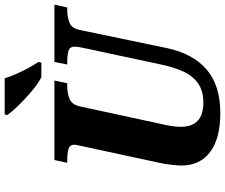

<svg xmlns="http://www.w3.org/2000/svg" viewBox="-92 -880 981 838"><g transform="rotate(-90 399.0 -460.5)"><path d="M325 10Q214 10 155 -34.5Q96 -79 96 -160Q96 -177 99.5 -205.5Q103 -234 107 -252L180 -590Q187 -621 187 -626Q187 -647 168.5 -652.5Q150 -658 120 -658H108L120 -714H467L455 -658H442Q412 -658 387 -648Q362 -638 354 -602L278 -251Q274 -235 269.5 -210Q265 -185 265 -163Q265 -64 370 -64Q423 -64 456 -88Q489 -112 507.5 -154Q526 -196 537 -249L611 -595Q613 -604 614 -613Q615 -622 615 -626Q615 -647 596.5 -652.5Q578 -658 549 -658H537L548 -714H798L786 -658H774Q744 -658 719 -648Q694 -638 687 -600L609 -225Q585 -110 515.5 -50Q446 10 325 10ZM481 -771Q451 -787 417.5 -815.5Q384 -844 356 -873Q328 -902 316 -921L319 -931H477Q484 -906 497 -877.5Q510 -849 524 -823.5Q538 -798 548 -784L545 -771Z"/></g></svg>

Font: Noto Serif SemiCondensed ExtraBold
Style: Italic
Weight: 800
Width: 4
Italic angle: -12°
Designer: Monotype Design Team
Foundry: Monotype Imaging Inc.
Version: Version 2.014; ttfautohint (v1.8.4.7-5d5b)